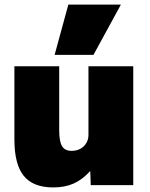

<svg xmlns="http://www.w3.org/2000/svg" viewBox="-20 -810 657 840"><path d="M213 10Q125 10 84 -40.5Q43 -91 43 -200V-520H239V-240Q239 -191 251.5 -170.5Q264 -150 293 -150Q315 -150 331.5 -159Q348 -168 357.5 -184Q367 -200 367 -220V-520H563V0H377L375 -60H373Q339 -23 301 -6.5Q263 10 213 10ZM389 -570H219L279 -790H509Z"/></svg>

Font: M PLUS 1 Thin Black
Style: Regular
Weight: 900
Version: Version 1.001